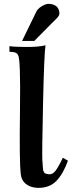

<svg xmlns="http://www.w3.org/2000/svg" viewBox="-20 -939 377 975"><path d="M281 -880Q283 -869 279.5 -861Q276 -853 262.5 -840Q249 -827 248 -826L154 -731H92L164 -879Q177 -904 212 -917Q231 -923 253.5 -914.5Q276 -906 281 -880ZM325 -123Q301 -56 266 -20Q231 16 172 15Q135 14 111.5 -5Q88 -24 85 -58Q78 -120 81.5 -380.5Q85 -641 72 -658Q67 -676 28 -676V-705Q44 -701 109.5 -700.5Q175 -700 211 -709Q204 -663 198.5 -410Q193 -157 195 -125Q196 -118 196.5 -107Q197 -96 197.5 -91.5Q198 -87 198.5 -80Q199 -73 200.5 -70.5Q202 -68 204 -64Q206 -60 209.5 -58.5Q213 -57 217.5 -56Q222 -55 228 -54Q247 -52 262.5 -72.5Q278 -93 299 -138Z"/></svg>

Font: GFS Artemisia
Style: Bold
Weight: 700
Designer: Designed by Takis Katsoulidis.
Foundry: Designed by Takis Katsoulidis.
Version: Version 1.0